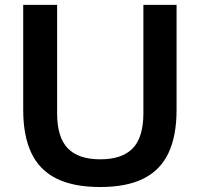

<svg xmlns="http://www.w3.org/2000/svg" viewBox="-20 -760 822 790"><path d="M392.5 9.5Q282 9.5 212 -25.5Q142 -60.5 108.8 -131Q75.5 -201.5 75.5 -307.5V-740H215V-294.5Q215 -195 258.8 -149.8Q302.5 -104.5 392.5 -104.5Q482.5 -104.5 526.2 -149.8Q570 -195 570 -294.5V-740H706.5V-307.5Q706.5 -201.5 673.5 -131Q640.5 -60.5 571 -25.5Q501.5 9.5 392.5 9.5Z"/></svg>

Font: Encode Sans SemiExpanded SemiBold
Style: Regular
Weight: 600
Width: 6
Designer: Multiple Designers
Foundry: Impallari Type
Version: Version 3.002